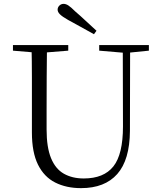

<svg xmlns="http://www.w3.org/2000/svg" viewBox="-20 -958 832 993"><path d="M479 -799 466 -781Q432 -800 398.5 -818.5Q365 -837 332 -855Q302 -872 290 -884Q278 -896 278 -908Q278 -920 287 -929Q296 -938 309 -938Q321 -938 334 -929.5Q347 -921 369 -899Q396 -876 423 -850.5Q450 -825 479 -799ZM399 15Q323 15 265.5 -14Q208 -43 176.5 -106.5Q145 -170 145 -273V-389Q145 -474 145 -558Q145 -642 143 -725H223Q222 -643 221.5 -559Q221 -475 221 -389V-288Q221 -196 244 -140Q267 -84 310.5 -59.5Q354 -35 413 -35Q517 -35 566.5 -97.5Q616 -160 616 -304L615 -725H653L652 -281Q651 -131 586.5 -58Q522 15 399 15ZM47 -696V-725H333V-696L197 -685H177ZM493 -696V-725H750V-696L641 -685H622Z"/></svg>

Font: Noto Serif SC ExtraLight Light
Style: Regular
Weight: 300
Version: Version 2.002-H1;hotconv 1.1.0;makeotfexe 2.6.0